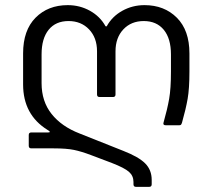

<svg xmlns="http://www.w3.org/2000/svg" viewBox="-20 -508 828 748"><path d="M290 12 461 80Q520 103 545.5 128.5Q571 154 571 193V210Q571 220 561 220H510Q500 220 500 210V201Q500 177 482.5 161.5Q465 146 416 127L334 96Q297 82 268 76Q239 70 189 70H102Q92 70 92 60V18Q92 8 102 8H167Q174 8 174 6Q174 3 165 -2Q70 -61 70 -179V-300Q70 -390 118.5 -439Q167 -488 244 -488Q291 -488 330.5 -466Q370 -444 391 -406Q392 -405 393.5 -405Q395 -405 396 -406Q417 -444 456.5 -466Q496 -488 543 -488Q620 -488 669 -439Q718 -390 718 -300V-229Q718 -163 711 -123Q704 -83 689 -30Q687 -24 685 -22Q683 -20 678 -20H626Q614 -20 617 -30Q632 -83 639 -123Q646 -163 646 -229V-296Q646 -358 618 -392Q590 -426 540 -426Q491 -426 460.5 -393.5Q430 -361 430 -308V-140Q430 -130 420 -130H368Q358 -130 358 -140V-308Q358 -361 327 -393.5Q296 -426 247 -426Q197 -426 169.5 -392Q142 -358 142 -296V-184Q142 -113 181 -64Q220 -15 290 12Z"/></svg>

Font: Barlow GEO
Style: Regular
Weight: 400
Designer: Jeremy Tribby
Foundry: Tribby Type
Version: Version 1.408